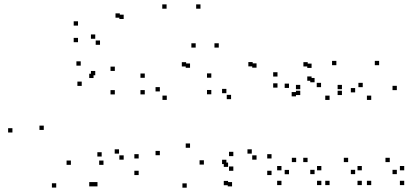

<svg xmlns="http://www.w3.org/2000/svg" viewBox="-20 -848 1900 890"><path d="M431.9 16V-4H411.9V16ZM622.8 -36.5V-56.5H602.8V-36.5ZM622.8 -113.4V-133.4H602.8V-113.4ZM531.7 -135.9V-155.9H511.7V-135.9ZM553.3 -107.9V-127.9H533.3V-107.9ZM553.3 -760V-780H533.3V-760ZM535.4 -766V-786H515.4V-766ZM341.6 -729.3V-749.3H321.6V-729.3ZM341.6 -652.4V-672.4H321.6V-652.4ZM443.6 -640.3V-660.3H423.6V-640.3ZM421.5 -668.3V-688.3H401.5V-668.3ZM421.5 -499.1V-519.1H401.5V-499.1ZM413.6 -486.3V-506.3H393.6V-486.3ZM413.6 16V-4H393.6V16ZM37.6 -233.8V-253.8H17.6V-233.8ZM240.6 21.5V1.5H220.6V21.5ZM459.7 -83.8V-103.8H439.7V-83.8ZM451.3 -122.4V-142.4H431.3V-122.4ZM308.6 -83.9V-103.9H288.6V-83.9ZM182.9 -245.7V-265.7H162.9V-245.7ZM358.8 -449.8V-469.8H338.8V-449.8ZM512.3 -410.3V-430.3H492.3V-410.3ZM512.3 -519.2V-539.2H492.3V-519.2ZM354.2 -543.7V-563.7H334.2V-543.7Z M1061.6 -56.3V-76.3H1041.6V-56.3ZM1061.6 -124.3V-144.3H1041.6V-124.3ZM925.1 -85.1V-105.1H905.1V-85.1ZM860.9 -163V-183H840.9V-163ZM860.9 -533.8V-553.8H840.9V-533.8ZM842.8 -539.8V-559.8H822.8V-539.8ZM651.1 -487.3V-507.3H631.1V-487.3ZM651.1 -410.4V-430.4H631.1V-410.4ZM753.1 -384.9V-404.9H733.1V-384.9ZM721 -424.2V-444.2H701V-424.2ZM721 -128.5V-148.5H701V-128.5ZM845.6 22V2H825.6V22ZM1055.7 16V-4H1035.7V16ZM1238.7 -36.5V-56.5H1218.7V-36.5ZM1238.7 -113.4V-133.4H1218.7V-113.4ZM1147.1 -135.9V-155.9H1127.1V-135.9ZM1169.2 -107.9V-127.9H1149.2V-107.9ZM1169.2 -534.3V-554.3H1149.2V-534.3ZM1151.2 -540.3V-560.3H1131.2V-540.3ZM959.5 -487.8V-507.8H939.5V-487.8ZM959.5 -410.9V-430.9H939.5V-410.9ZM1051.1 -388.3V-408.3H1031.1V-388.3ZM1029.4 -416V-436H1009.4V-416ZM1029.4 -87.5V-107.5H1009.4V-87.5ZM1037.3 -74.4V-94.4H1017.3V-74.4ZM1037.3 10.6V-9.4H1017.3V10.6ZM994.1 -627.4V-647.4H974.1V-627.4ZM909.3 -807.7V-827.7H889.3V-807.7ZM752.2 -807.7V-827.7H732.2V-807.7ZM887.1 -627.4V-647.4H867.1V-627.4Z M1657.2 10V-10H1637.2V10ZM1657.2 -58.5V-78.5H1637.2V-58.5ZM1593.8 -96.6V-116.6H1573.8V-96.6ZM1626.3 -40.8V-60.8H1606.3V-40.8ZM1626.3 -419.8V-439.8H1606.3V-419.8ZM1539.2 -545.8V-565.8H1519.2V-545.8ZM1371.8 -434.5V-454.5H1351.8V-434.5ZM1371.8 -407.4V-427.4H1351.8V-407.4ZM1468.2 -444V-464H1448.2V-444ZM1507.7 -384.8V-404.8H1487.7V-384.8ZM1507.7 10V-10H1487.7V10ZM1853.7 10V-10H1833.7V10ZM1853.7 -58.5V-78.5H1833.7V-58.5ZM1786.8 -96.6V-116.6H1766.8V-96.6ZM1819.5 -40.8V-60.8H1799.5V-40.8ZM1819.5 -430.2V-450.2H1799.5V-430.2ZM1737.4 -545.8V-565.8H1717.4V-545.8ZM1565 -434.5V-454.5H1545V-434.5ZM1565 -407.4V-427.4H1545V-407.4ZM1661.4 -444V-464H1641.4V-444ZM1700.8 -384.8V-404.8H1680.8V-384.8ZM1700.8 10V-10H1680.8V10ZM1469.6 10V-10H1449.6V10ZM1469.6 -58.5V-78.5H1449.6V-58.5ZM1405.7 -96.6V-116.6H1385.7V-96.6ZM1438.2 -40.8V-60.8H1418.2V-40.8ZM1438.2 -466.6V-486.6H1418.2V-466.6ZM1424.3 -473.6V-493.6H1404.3V-473.6ZM1424.3 -533.2V-553.2H1404.3V-533.2ZM1406.4 -539.9V-559.9H1386.4V-539.9ZM1266.3 -493.2V-513.2H1246.3V-493.2ZM1266.3 -441.8V-461.8H1246.3V-441.8ZM1352 -401.3V-421.3H1332V-401.3ZM1319.6 -440.4V-460.4H1299.6V-440.4ZM1319.6 -40.4V-60.4H1299.6V-40.4ZM1352.8 -96.6V-116.6H1332.8V-96.6ZM1284.7 -58.5V-78.5H1264.7V-58.5ZM1284.7 10V-10H1264.7V10Z"/></svg>

Font: Monaspace Xenon Dots Var
Style: Regular
Weight: 400
Designer: Riley Cran and the Lettermatic Team
Version: Version 1.100 (Monaspace Xenon Dots)